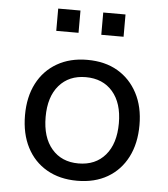

<svg xmlns="http://www.w3.org/2000/svg" viewBox="-52 -752 707 807"><g transform="rotate(5 302.0 -348.0)"><path d="M303 9Q229 9 174.5 -22.5Q120 -54 90.5 -111.5Q61 -169 61 -247Q61 -324 90.5 -381Q120 -438 174.5 -469.5Q229 -501 302 -501Q377 -501 430.5 -469.5Q484 -438 514 -381Q544 -324 544 -247Q544 -169 514.5 -111.5Q485 -54 431 -22.5Q377 9 303 9ZM302 -64Q374 -64 415.5 -112.5Q457 -161 457 -247Q457 -332 415.5 -380Q374 -428 302 -428Q231 -428 189.5 -380Q148 -332 148 -247Q148 -161 189.5 -112.5Q231 -64 302 -64ZM351 -611V-705H445V-611ZM161 -611V-705H255V-611Z"/></g></svg>

Font: Nunito Sans 9pt
Style: Regular
Weight: 400
Version: Version 3.101;gftools[0.9.27]